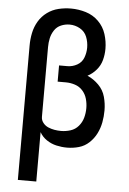

<svg xmlns="http://www.w3.org/2000/svg" viewBox="-62 -788 700 1038"><g transform="rotate(5 288.0 -269.0)"><path d="M75 205H175V-63Q189 -38 213.5 -21.5Q238 -5 266.5 1.5Q295 8 324 8Q357 8 388.5 -1Q420 -10 444 -32.5Q468 -55 482.5 -84Q497 -113 503 -145Q509 -177 509 -210Q509 -247 499 -283.5Q489 -320 462 -347Q435 -374 401 -389Q428 -403 448.5 -427Q469 -451 477 -481Q485 -511 485 -542Q485 -582 472.5 -621.5Q460 -661 430.5 -690Q401 -719 361.5 -731Q322 -743 281 -743Q247 -743 213.5 -735Q180 -727 152 -706.5Q124 -686 106.5 -656.5Q89 -627 82 -593Q75 -559 75 -525ZM284 -79Q266 -79 248.5 -82Q231 -85 214.5 -92Q198 -99 186.5 -113.5Q175 -128 175 -146V-525Q175 -549 180 -572.5Q185 -596 198.5 -616.5Q212 -637 234.5 -646.5Q257 -656 281 -656Q311 -656 337.5 -641Q364 -626 375 -598Q386 -570 386 -540Q386 -512 376 -485.5Q366 -459 341 -445Q316 -431 288 -431H243V-343H288Q313 -343 337.5 -335Q362 -327 379 -308Q396 -289 403 -264Q410 -239 410 -214Q410 -187 403 -161.5Q396 -136 378.5 -115.5Q361 -95 335.5 -87Q310 -79 284 -79Z"/></g></svg>

Font: Iosevka Sparkle Medium
Style: Regular
Weight: 500
Designer: Belleve Invis
Foundry: Belleve Invis
Version: Version 4.5.0; ttfautohint (v1.8.3)